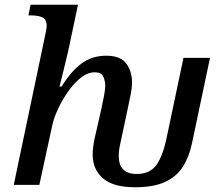

<svg xmlns="http://www.w3.org/2000/svg" viewBox="-20 -780 940 810"><path d="M550 10Q458 10 414.5 -27.5Q371 -65 371 -128Q371 -143 373 -159.5Q375 -176 379 -195L407 -318Q414 -349 419 -376.5Q424 -404 424 -417Q424 -438 416 -456.5Q408 -475 380 -475Q349 -475 320 -451.5Q291 -428 266 -392Q241 -356 223.5 -317.5Q206 -279 200 -249L146 0H38L168 -619Q172 -637 174.5 -651Q177 -665 177 -669Q177 -699 158.5 -707Q140 -715 111 -715H100L109 -760H309L268 -566Q258 -522 247 -478.5Q236 -435 231 -415H240Q280 -480 324.5 -512.5Q369 -545 428 -545Q489 -545 513 -511.5Q537 -478 537 -433Q537 -408 530.5 -378Q524 -348 519 -322L489 -181Q485 -165 483 -150.5Q481 -136 481 -122Q481 -46 557 -46Q610 -46 637.5 -81Q665 -116 682 -194L754 -536H866L790 -176Q778 -118 751.5 -76.5Q725 -35 676.5 -12.5Q628 10 550 10Z"/></svg>

Font: Noto Serif Medium
Style: Italic
Weight: 500
Italic angle: -12°
Designer: Monotype Design Team
Foundry: Monotype Imaging Inc.
Version: Version 2.014; ttfautohint (v1.8.4.7-5d5b)